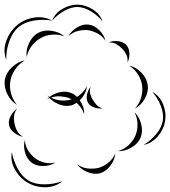

<svg xmlns="http://www.w3.org/2000/svg" viewBox="-64 -713 734 828"><g transform="rotate(90 303.0 -299.0)"><path d="M285 -589Q303 -621 339 -635.5Q375 -650 411 -644Q447 -638 477 -612.5Q507 -587 514 -551Q495 -583 467 -606Q439 -629 410 -634Q381 -639 347 -626Q313 -613 285 -589ZM172 -489Q178 -518 202 -541.5Q226 -565 256 -569Q285 -573 314.5 -556.5Q344 -540 357 -514Q335 -534 308.5 -541Q282 -548 259 -545Q235 -542 211.5 -528Q188 -514 172 -489ZM373 -512Q393 -533 425 -541Q457 -549 483 -538Q509 -527 525.5 -498.5Q542 -470 541 -441Q532 -469 513.5 -488Q495 -507 474 -516Q452 -525 425.5 -525Q399 -525 373 -512ZM72 -401Q64 -418 66.5 -440.5Q69 -463 82 -476Q96 -489 118.5 -490Q141 -491 158 -482Q139 -484 124 -476.5Q109 -469 99 -459Q88 -448 79.5 -434Q71 -420 72 -401ZM551 -429Q578 -427 603 -408.5Q628 -390 636 -364Q643 -338 631 -309Q619 -280 597 -264Q613 -286 615.5 -311Q618 -336 613 -357Q607 -378 591.5 -398Q576 -418 551 -429ZM45 -227Q23 -239 7.5 -264Q-8 -289 -5 -314Q-2 -339 19 -360Q40 -381 65 -387Q44 -373 33 -352Q22 -331 19 -311Q17 -291 22.5 -268.5Q28 -246 45 -227ZM356 -376Q359 -359 352.5 -339Q346 -319 331 -311Q316 -303 296 -307.5Q276 -312 263 -323Q279 -317 293.5 -321Q308 -325 319 -332Q331 -339 342 -349Q353 -359 356 -376ZM-22 -157Q-54 -169 -72.5 -201Q-91 -233 -91 -267Q-90 -301 -70.5 -332Q-51 -363 -19 -374Q-45 -353 -62.5 -323.5Q-80 -294 -81 -267Q-81 -239 -64.5 -209.5Q-48 -180 -22 -157ZM317 -135Q313 -139 309 -144Q305 -140 301 -137Q304 -142 307 -146Q292 -165 286.5 -191Q281 -217 290 -239Q295 -252 307 -264Q299 -277 287.5 -288Q276 -299 261 -307Q295 -303 321 -276Q350 -296 381 -295Q366 -290 354 -281.5Q342 -273 332 -262Q341 -250 344 -237Q349 -213 339.5 -188Q330 -163 312 -146Q314 -141 317 -135ZM312 -230Q306 -213 304.5 -192.5Q303 -172 310 -152Q320 -171 322 -192Q324 -213 320 -231Q319 -236 317 -241Q315 -235 312 -230ZM135 -47Q106 -43 75.5 -57Q45 -71 31 -96Q17 -122 22 -155Q27 -188 46 -210Q36 -183 38.5 -155.5Q41 -128 53 -108Q64 -87 85.5 -70Q107 -53 135 -47ZM670 -201Q696 -171 696.5 -128.5Q697 -86 677 -52Q658 -18 621 3Q584 24 545 17Q584 10 618.5 -9.5Q653 -29 669 -57Q684 -84 684 -124Q684 -164 670 -201ZM590 -171Q604 -149 605 -119.5Q606 -90 591 -69Q575 -48 546.5 -40Q518 -32 493 -39Q519 -41 539 -54Q559 -67 571 -83Q584 -100 590 -123Q596 -146 590 -171ZM147 41Q108 56 67 41.5Q26 27 -1 -4Q-28 -35 -35 -78.5Q-42 -122 -22 -157Q-29 -117 -22 -76.5Q-15 -36 7 -11Q28 14 67 28Q106 42 147 41ZM341 -5Q326 21 294.5 36.5Q263 52 233 47Q203 42 179 16.5Q155 -9 149 -39Q165 -13 189 3Q213 19 237 23Q261 28 289.5 21Q318 14 341 -5ZM479 -32Q476 -13 462 6Q448 25 428 29Q409 33 388.5 21.5Q368 10 357 -6Q373 6 390.5 7.5Q408 9 423 5Q439 2 454.5 -6.5Q470 -15 479 -32Z"/></g></svg>

Font: Rubik Puddles
Style: Regular
Weight: 400
Designer: Hubert and Fischer, NaN
Foundry: Hubert and Fischer, NaN
Version: Version 2.200